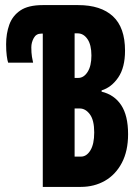

<svg xmlns="http://www.w3.org/2000/svg" viewBox="-20 -734 540 754"><path d="M148 0V-602H142Q122 -602 112.5 -584.5Q103 -567 103 -548Q103 -526 105.5 -511Q108 -496 110 -488H12Q9 -496 6.5 -515Q4 -534 4 -560Q4 -602 16.5 -637Q29 -672 60 -693Q91 -714 148 -714H287Q376 -714 423.5 -670Q471 -626 471 -535Q471 -469 444.5 -430Q418 -391 379 -379V-374Q429 -362 456 -321Q483 -280 483 -207Q483 -141 458.5 -94.5Q434 -48 392 -24Q350 0 297 0ZM287 -428Q309 -428 324 -451.5Q339 -475 339 -516Q339 -558 323.5 -580.5Q308 -603 285 -603H273V-428ZM298 -119Q320 -119 335 -143.5Q350 -168 350 -214Q350 -262 333 -285Q316 -308 293 -308H273V-119Z"/></svg>

Font: Noto Sans Mono ExtraCondensed
Style: Bold
Weight: 700
Width: 2
Designer: Monotype Design Team
Foundry: Monotype Imaging Inc.
Version: Version 2.014